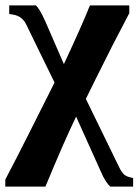

<svg xmlns="http://www.w3.org/2000/svg" viewBox="-23 -479 514 712"><path d="M-3.4 187Q38.6 106.9 83.5 17.8Q128.4 -71.3 179.2 -172.9L73.7 -389.2Q59.6 -418 28.3 -424.3L11.2 -427.2V-459H109.9Q124 -446.8 145 -399.9L213.9 -241.2Q281.2 -385.3 310.5 -459H456.5V-430.2Q391.6 -307.6 333.5 -189.5L295.4 -112.3L419.9 143.1Q428.7 161.1 438 168.9Q447.3 176.8 470.7 181.2V212.9H386.2Q368.7 198.7 350.1 155.3L259.3 -46.4Q218.3 37.1 145.5 212.9H-3.4Z"/></svg>

Font: Tinos
Style: Bold
Weight: 700
Designer: Steve Matteson
Foundry: Monotype Imaging Inc.
Version: Version 1.23